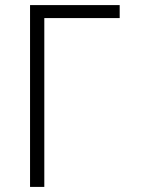

<svg xmlns="http://www.w3.org/2000/svg" viewBox="-20 -734 570 754"><path d="M98 0H154V-663H450V-714H98Z"/></svg>

Font: Noto Sans Mono Condensed Light
Style: Regular
Weight: 300
Width: 3
Designer: Monotype Design Team
Foundry: Monotype Imaging Inc.
Version: Version 2.014